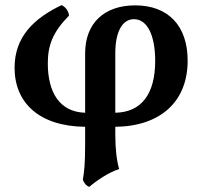

<svg xmlns="http://www.w3.org/2000/svg" viewBox="-20 -487 791 751"><path d="M714 -250C714 -387 637 -466 509 -466C387 -466 313 -396 313 -278V-46C213 -49 167 -126 167 -239C167 -308 185 -360 250 -426C248 -445 236 -460 221 -467C114 -416 37 -344 37 -222C37 -86 132 7 313 9V77C313 160 309 186 304 216C308 227 316 239 329 244C362 216 405 188 446 174C437 143 431 99 431 40V9C606 7 714 -88 714 -250ZM504 -412C556 -412 587 -349 587 -249C587 -119 533 -48 431 -46V-279C431 -362 458 -412 504 -412Z"/></svg>

Font: Vollkorn Semibold
Style: Regular
Weight: 600
Designer: Friedrich Althausen
Foundry: Friedrich Althausen
Version: Version 4.015;PS 004.015;hotconv 1.0.88;makeotf.lib2.5.64775